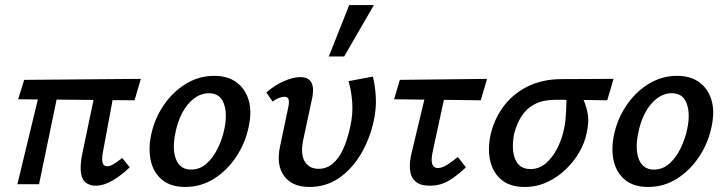

<svg xmlns="http://www.w3.org/2000/svg" viewBox="-20 -731 2880 762"><path d="M359 6Q338 6 322 -5Q306 -16 301.5 -43.5Q297 -71 306 -118L367 -410H441L388 -125Q386 -115 385.5 -102Q385 -89 389.5 -80Q394 -71 406 -71Q415 -71 429.5 -79Q444 -87 465 -104L495 -67Q472 -45 448.5 -28.5Q425 -12 403 -3Q381 6 359 6ZM49 0 148 -410H220L135 0ZM514 -333 52 -337 76 -414 539 -418Z M715 11Q659 11 625 -16Q591 -43 579.5 -89Q568 -135 579 -192Q592 -257 628 -311Q664 -365 716.5 -397.5Q769 -430 830 -430Q884 -430 919 -404Q954 -378 967 -333Q980 -288 967 -228Q954 -164 918 -109.5Q882 -55 830 -22Q778 11 715 11ZM738 -58Q773 -58 799.5 -81.5Q826 -105 844.5 -143Q863 -181 871 -222Q883 -281 868 -321Q853 -361 809 -361Q778 -361 750.5 -340.5Q723 -320 703.5 -283.5Q684 -247 675 -198Q663 -135 679.5 -96.5Q696 -58 738 -58Z M1208 11Q1140 11 1108 -32Q1076 -75 1091 -148L1125 -310Q1127 -321 1126.5 -329.5Q1126 -338 1122 -342.5Q1118 -347 1109 -347Q1099 -347 1086.5 -342Q1074 -337 1062 -328L1037 -364Q1069 -392 1106 -408.5Q1143 -425 1172 -425Q1195 -425 1207 -414.5Q1219 -404 1221.5 -385.5Q1224 -367 1219 -342L1183 -174Q1172 -119 1189.5 -90Q1207 -61 1245 -61Q1276 -61 1300.5 -81.5Q1325 -102 1342 -139.5Q1359 -177 1370 -228Q1381 -276 1378 -323Q1375 -370 1363 -409L1460 -427Q1469 -390 1471.5 -346.5Q1474 -303 1464 -254Q1448 -180 1412.5 -120Q1377 -60 1325.5 -24.5Q1274 11 1208 11ZM1285 -507 1366 -711H1464L1346 -507Z M1686 6Q1649 6 1631 -9Q1613 -24 1609 -46Q1605 -68 1607.5 -90Q1610 -112 1614 -126L1682 -410H1758L1698 -133Q1695 -120 1693.5 -103.5Q1692 -87 1697.5 -75.5Q1703 -64 1718 -64Q1734 -64 1754 -76.5Q1774 -89 1797 -108L1829 -67Q1796 -35 1762 -14.5Q1728 6 1686 6ZM1544 -337 1567 -414 1913 -418 1888 -333Z M2062 11Q2006 11 1972 -16Q1938 -43 1926.5 -89Q1915 -135 1926 -192Q1939 -253 1975 -304Q2011 -355 2069.5 -385.5Q2128 -416 2205 -417L2415 -418L2390 -333Q2331 -334 2281.5 -334.5Q2232 -335 2184 -335Q2136 -335 2103 -318Q2070 -301 2050 -270Q2030 -239 2020 -198Q2009 -137 2025 -98.5Q2041 -60 2085 -60Q2120 -60 2147 -83.5Q2174 -107 2192.5 -144Q2211 -181 2219 -222Q2222 -234 2224 -253.5Q2226 -273 2227 -294.5Q2228 -316 2228 -334.5Q2228 -353 2226 -361L2281 -373Q2288 -353 2298 -329.5Q2308 -306 2313 -276Q2318 -246 2308 -202Q2301 -165 2279 -127Q2257 -89 2224.5 -58Q2192 -27 2151 -8Q2110 11 2062 11Z M2552 11Q2496 11 2462 -16Q2428 -43 2416.5 -89Q2405 -135 2416 -192Q2429 -257 2465 -311Q2501 -365 2553.5 -397.5Q2606 -430 2667 -430Q2721 -430 2756 -404Q2791 -378 2804 -333Q2817 -288 2804 -228Q2791 -164 2755 -109.5Q2719 -55 2667 -22Q2615 11 2552 11ZM2575 -58Q2610 -58 2636.5 -81.5Q2663 -105 2681.5 -143Q2700 -181 2708 -222Q2720 -281 2705 -321Q2690 -361 2646 -361Q2615 -361 2587.5 -340.5Q2560 -320 2540.5 -283.5Q2521 -247 2512 -198Q2500 -135 2516.5 -96.5Q2533 -58 2575 -58Z"/></svg>

Font: Ysabeau SemiBold
Style: Italic
Weight: 600
Italic angle: -12°
Designer: Christian Thalmann (Catharsis Fonts)
Version: Version 2.002